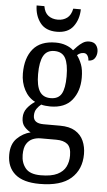

<svg xmlns="http://www.w3.org/2000/svg" viewBox="-63 -781 589 1060"><g transform="rotate(5 231.0 -251.0)"><path d="M198 239Q107 239 62 200.5Q17 162 17 93Q17 34 49.5 2Q82 -30 124 -40Q106 -49 89.5 -67Q73 -85 73 -117Q73 -147 90 -169.5Q107 -192 134 -210Q96 -229 74.5 -270Q53 -311 53 -361Q53 -447 94 -496.5Q135 -546 219 -546Q251 -546 276.5 -536.5Q302 -527 318 -512Q326 -521 338.5 -534Q351 -547 367 -557.5Q383 -568 403 -568Q429 -568 441 -552.5Q453 -537 453 -516Q453 -495 442 -479Q431 -463 407 -463Q407 -478 399.5 -490Q392 -502 378 -502Q367 -502 358.5 -498Q350 -494 342 -487Q357 -467 368 -438.5Q379 -410 379 -365Q379 -290 339.5 -241Q300 -192 219 -192Q208 -192 193 -193.5Q178 -195 169 -198Q156 -188 145 -172.5Q134 -157 134 -134Q134 -91 191 -91H283Q335 -91 367 -71.5Q399 -52 413.5 -19Q428 14 428 54Q428 139 371.5 189Q315 239 198 239ZM217 -238Q260 -238 277.5 -268.5Q295 -299 295 -365Q295 -434 277 -466.5Q259 -499 216 -499Q174 -499 155.5 -465.5Q137 -432 137 -364Q137 -300 156 -269Q175 -238 217 -238ZM200 191Q259 191 292 174.5Q325 158 338.5 130.5Q352 103 352 69Q352 23 330.5 5.5Q309 -12 269 -12H182Q159 -12 138.5 -3.5Q118 5 104.5 26Q91 47 91 87Q91 131 115.5 161Q140 191 200 191ZM219 -606Q157 -606 127 -645.5Q97 -685 96 -741H139Q145 -705 166.5 -689Q188 -673 219 -673Q249 -673 270.5 -689Q292 -705 299 -741H341Q340 -685 310.5 -645.5Q281 -606 219 -606Z"/></g></svg>

Font: Noto Serif Hebrew Condensed
Style: Regular
Weight: 400
Width: 3
Designer: Monotype Design Team
Foundry: Monotype Imaging Inc.
Version: Version 2.004; ttfautohint (v1.8.4.7-5d5b)